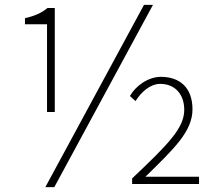

<svg xmlns="http://www.w3.org/2000/svg" viewBox="-20 -759 898 792"><path d="M174 -297H206V-726H176C152 -706 123 -693 83 -684V-659H174ZM167 13H204L611 -739H574ZM525 0H801V-30H580C696 -144 774 -216 774 -308C774 -398 721 -442 644 -442C591 -442 540 -405 516 -363L539 -342C563 -380 600 -413 641 -413C701 -413 740 -371 740 -306C740 -231 675 -165 525 -23Z"/></svg>

Font: Noto Sans CJK Thin
Style: Regular
Weight: 100
Designer: Ryoko NISHIZUKA (kana & ideographs); Paul D. Hunt (Latin, Greek & Cyrillic); Wenlong ZHANG (bopomofo); Sandoll Communica
Foundry: Adobe Systems Incorporated
Version: Version 1.000;PS 1;hotconv 1.0.78;makeotf.lib2.5.61930